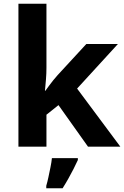

<svg xmlns="http://www.w3.org/2000/svg" viewBox="-20 -780 660 1021"><path d="M227 -420Q227 -389 224.5 -358.5Q222 -328 219 -297H221Q231 -311 241.5 -325Q252 -339 263 -353Q274 -367 286 -380L439 -546H607L390 -309L620 0H448L291 -221L227 -170V0H78V-760H227ZM394 71Q384 93 371.5 117.5Q359 142 344.5 168Q330 194 313 221H226V208Q232 188 237.5 162Q243 136 248.5 109Q254 82 256 61H394Z"/></svg>

Font: Noto Sans New Tai Lue
Style: Regular
Weight: 400
Designer: Monotype Design Team
Foundry: Monotype Imaging Inc.
Version: Version 2.003